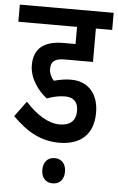

<svg xmlns="http://www.w3.org/2000/svg" viewBox="-66 -661 551 893"><g transform="rotate(5 209.0 -214.5)"><path d="M237 -215C279 -215 298 -192 298 -153C298 -105 270 -83 223 -83C171 -83 117 -115 62 -175L9 -103C79 -33 144 2 228 2C326 2 387 -49 387 -152C387 -238 340 -295 258 -295C230 -295 205 -290 178 -283C166 -297 156 -316 156 -336C156 -368 170 -386 220 -386H352V-542H428V-622H-10V-542H264V-462H208C113 -462 70 -421 70 -347C70 -285 111 -230 153 -198C180 -209 211 -215 237 -215ZM161 134C161 169 180 193 214 193C248 193 267 169 267 134C267 100 248 75 214 75C180 75 161 100 161 134Z"/></g></svg>

Font: Noto Sans Devanagari ExtraCondensed Medium
Style: Regular
Weight: 500
Width: 2
Designer: Jelle Bosma - Monotype Design Team
Foundry: Monotype Imaging Inc.
Version: Version 2.004